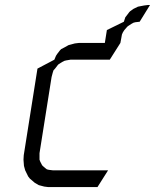

<svg xmlns="http://www.w3.org/2000/svg" viewBox="-20 -758 628 778"><path d="M75.2 -110.8 76.2 -128.9 131.8 -480 200.2 -516.1 207 -532.2 212.9 -541 223.1 -554.2 228 -559.1 241.2 -565.9 257.8 -575.2 283.2 -582 299.8 -584H404.8L413.1 -636.2L481.9 -669.9L487.8 -688L493.2 -694.8L503.9 -709L507.8 -712.9L521 -722.2L539.1 -731L564 -735.8L580.1 -737.8H587.9L545.9 -669.9L528.8 -668L521 -666L512.2 -661.1L498 -651.9L494.1 -647.9L483.9 -636.2L478 -627L474.1 -618.2L471.2 -602.1L467.8 -584L424.8 -516.1H265.1L248 -513.2L240.2 -511.2L231.9 -506.8L217.8 -498L213.9 -494.1L203.1 -480L196.8 -473.1L193.8 -463.9L189 -445.8L140.1 -137.2V-120.1V-110.8L143.1 -103L149.9 -89.8L152.8 -85.9L163.1 -77.1L169.9 -71.8L178.2 -69.8L193.8 -67.9H418L375 0H174.8L159.2 -2L137.2 -7.8L121.1 -17.1L101.1 -34.2L94.2 -43L82 -67.9L77.1 -85.9Z"/></svg>

Font: Petahja
Style: Italic
Weight: 400
Designer: T. Christopher White
Version: Version 1.1